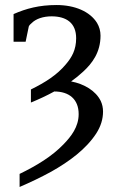

<svg xmlns="http://www.w3.org/2000/svg" viewBox="-20 -515 464 764"><path d="M34 -458V-349H82L94 -407C95 -415 103 -420 107 -424C123 -440 152 -450 185 -450C245 -450 283 -423 283 -363C283 -317 266 -287 242 -259C207 -217 160 -187 103 -159V-107C135 -120 167 -135 196 -151C254 -151 293 -121 293 -61C293 -10 263 28 233 59C187 107 126 144 58 177V229C102 210 144 190 184 168C255 128 322 79 363 16C381 -12 390 -41 390 -71C390 -86 387 -100 381 -113C361 -154 315 -181 263 -191C280 -203 296 -216 311 -230C347 -263 380 -307 380 -373C380 -392 375 -409 366 -424C338 -469 278 -495 205 -495C136 -495 84 -481 34 -459Z"/></svg>

Font: Veleka
Style: Regular
Weight: 400
Designer: Stefan Peev, Context Ltd, 2016; SIL International, 1997-2014.
Foundry: Stefan Peev, Context Ltd, 2016
Version: Version 1.000